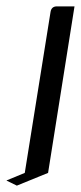

<svg xmlns="http://www.w3.org/2000/svg" viewBox="-47 -458 254 603"><path d="M-26.9 108.9 30.8 85 111.8 -420.9Q114.7 -438 131.8 -438H187L104 85L5.9 125Z"/></svg>

Font: Hhenum
Style: Italic
Weight: 400
Designer: T. Christopher White
Version: Version 1.0